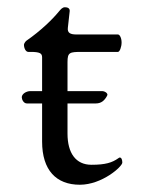

<svg xmlns="http://www.w3.org/2000/svg" viewBox="-20 -495 391 529"><path d="M310 -61C309 -61 307 -60 306 -59C289 -47 271 -41 232 -41C189 -41 166 -73 166 -127V-210H244C259 -210 268 -218 275 -231C275 -232 276 -233 276 -234C276 -239 268 -244 262 -244H166V-324C166 -351 172 -352 206 -352H305C310 -352 315 -366 315 -378C315 -390 310 -400 305 -400H191C174 -400 165 -404 167 -419L172 -464C173 -473 165 -475 159 -475C152 -475 148 -470 142 -463C124 -441 92 -410 53 -383C51 -382 46 -375 46 -372C46 -362 51 -352 58 -352H64C90 -352 96 -348 96 -337V-244H64C52 -244 40 -236 40 -227C40 -221 45 -210 54 -210H96V-105C96 -26 135 14 200 14C261 14 317 -36 317 -47C317 -54 315 -61 310 -61Z"/></svg>

Font: Garamond-Math
Style: Regular
Weight: 400
Version: Version 2019-08-16